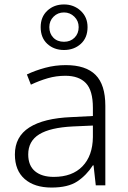

<svg xmlns="http://www.w3.org/2000/svg" viewBox="-20 -834 576 864"><path d="M276 -541Q366 -541 410 -497Q454 -453 454 -358V0H411L401 -90H398Q369 -45 327.5 -17.5Q286 10 212 10Q135 10 91 -28.5Q47 -67 47 -139Q47 -219 112 -260.5Q177 -302 301 -307L398 -312V-349Q398 -427 366.5 -460Q335 -493 274 -493Q233 -493 195 -482Q157 -471 119 -453L101 -499Q139 -517 183.5 -529Q228 -541 276 -541ZM308 -265Q206 -260 156.5 -229.5Q107 -199 107 -139Q107 -89 137.5 -63.5Q168 -38 222 -38Q305 -38 351 -85.5Q397 -133 398 -217V-269ZM268 -609Q223 -609 193 -636.5Q163 -664 163 -712Q163 -758 193 -786Q223 -814 268 -814Q312 -814 343 -785.5Q374 -757 374 -712Q374 -664 343.5 -636.5Q313 -609 268 -609ZM268 -646Q297 -646 315.5 -664.5Q334 -683 334 -712Q334 -740 314.5 -759Q295 -778 268 -778Q240 -778 221 -759Q202 -740 202 -712Q202 -683 220 -664.5Q238 -646 268 -646Z"/></svg>

Font: Noto Sans Arabic Light
Style: Regular
Weight: 300
Designer: Monotype Design Team, Nadine Chahine, Nizar Qandah and Khaled Hosny
Foundry: Monotype Imaging Inc.
Version: Version 2.012; ttfautohint (v1.8.4.7-5d5b)